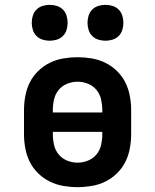

<svg xmlns="http://www.w3.org/2000/svg" viewBox="-20 -764 640 792"><path d="M300 8Q271 8 241.5 3Q212 -2 185.5 -15Q159 -28 137.5 -49Q116 -70 103 -96Q90 -122 84.5 -151.5Q79 -181 79 -210V-310Q79 -339 84.5 -368.5Q90 -398 103 -424Q116 -450 137.5 -471Q159 -492 185.5 -505Q212 -518 241.5 -523Q271 -528 300 -528Q329 -528 358.5 -523Q388 -518 414.5 -505Q441 -492 462.5 -471Q484 -450 497 -424Q510 -398 515.5 -368.5Q521 -339 521 -310V-210Q521 -181 515.5 -151.5Q510 -122 497 -96Q484 -70 462.5 -49Q441 -28 414.5 -15Q388 -2 358.5 3Q329 8 300 8ZM198 -300H402V-310Q402 -332 397 -354Q392 -376 378 -393Q364 -410 343 -418.5Q322 -427 300 -427Q278 -427 257 -418.5Q236 -410 222 -393Q208 -376 203 -354Q198 -332 198 -310ZM300 -93Q322 -93 343 -101.5Q364 -110 378 -127Q392 -144 397 -166Q402 -188 402 -210V-220H198V-210Q198 -188 203 -166Q208 -144 222 -127Q236 -110 257 -101.5Q278 -93 300 -93ZM415 -596Q400 -596 385.5 -600.5Q371 -605 360.5 -615.5Q350 -626 345.5 -640.5Q341 -655 341 -670Q341 -685 345.5 -699.5Q350 -714 360.5 -724.5Q371 -735 385.5 -739.5Q400 -744 415 -744Q430 -744 444.5 -739.5Q459 -735 469.5 -724.5Q480 -714 484.5 -699.5Q489 -685 489 -670Q489 -655 484.5 -640.5Q480 -626 469.5 -615.5Q459 -605 444.5 -600.5Q430 -596 415 -596ZM185 -596Q170 -596 155.5 -600.5Q141 -605 130.5 -615.5Q120 -626 115.5 -640.5Q111 -655 111 -670Q111 -685 115.5 -699.5Q120 -714 130.5 -724.5Q141 -735 155.5 -739.5Q170 -744 185 -744Q200 -744 214.5 -739.5Q229 -735 239.5 -724.5Q250 -714 254.5 -699.5Q259 -685 259 -670Q259 -655 254.5 -640.5Q250 -626 239.5 -615.5Q229 -605 214.5 -600.5Q200 -596 185 -596Z"/></svg>

Font: Iosevka HT Extended
Style: Bold
Weight: 700
Width: 7
Monospace: yes
Designer: Belleve Invis
Foundry: Belleve Invis
Version: Version 32.3.0; ttfautohint (v1.8.4)